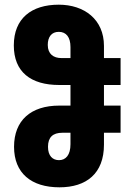

<svg xmlns="http://www.w3.org/2000/svg" viewBox="-20 -790 547 820"><path d="M234 10C349 10 424 -49 424 -172V-223H495V-339H424V-427H495V-542H424V-594C424 -707 340 -770 231 -770C114 -770 39 -711 39 -596C39 -483 111 -427 233 -427H281V-339H233C112 -339 40 -276 40 -163C40 -50 114 10 234 10ZM242 -542C209 -542 184 -559 184 -598C184 -632 200 -654 231 -654C263 -654 281 -631 281 -589V-542ZM232 -106C205 -106 185 -124 185 -163C185 -204 206 -223 246 -223H281V-174C281 -128 261 -106 232 -106Z"/></svg>

Font: Noto Sans Georgian ExtraCondensed ExtraBold
Style: Regular
Weight: 800
Width: 2
Designer: Monotype Design Team, Akaki Razmadze
Foundry: Google LLC
Version: Version 2.005